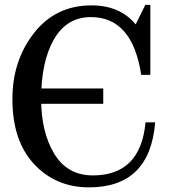

<svg xmlns="http://www.w3.org/2000/svg" viewBox="-20 -768 713 800"><path d="M410.2 -335.4H141.6V-399.4H410.2ZM350.6 12.7Q212.9 12.7 122.3 -84Q31.7 -180.7 31.7 -355Q31.7 -515.6 121.8 -630.6Q211.9 -745.6 361.3 -745.6Q479.5 -745.6 545.4 -666.5L585.4 -747.6H606.4V-456.1H568.4Q531.7 -696.8 358.9 -696.8Q257.8 -696.8 204.6 -603.8Q151.4 -510.7 151.4 -356Q151.4 -217.3 206.1 -127.2Q260.7 -37.1 366.7 -37.1Q565.9 -37.1 586.4 -258.3H626.5Q605 12.7 350.6 12.7Z"/></svg>

Font: Munson
Style: Regular
Weight: 400
Designer: Paul James MIller
Foundry: High-Logic / Made with FontCreator
Version: Version 2.10;May 5, 2019;FontCreator 11.5.0.2430 64-bit